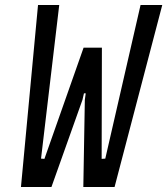

<svg xmlns="http://www.w3.org/2000/svg" viewBox="-20 -745 666 765"><path d="M131.5 -725H216L143.5 -113L157 -112L313 -555H386L385 -112L399.5 -113L540 -725H626.5L436.5 0H312L318 -347L321.5 -373H314.5L308.5 -347L185 0H63.5Z"/></svg>

Font: JuliaMono
Style: Italic
Weight: 400
Italic angle: -9°
Monospace: yes
Designer: cormullion
Foundry: corm
Version: Version 0.057; ttfautohint (v1.8.4)